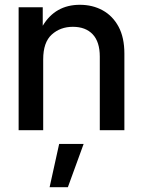

<svg xmlns="http://www.w3.org/2000/svg" viewBox="-20 -546 600 805"><path d="M161.1 -296.9V0H58.1V-515.6H159.2V-438Q211.9 -525.9 314.9 -525.9Q368.2 -525.9 410.4 -502.7Q452.6 -479.5 477.1 -434.1Q501.5 -388.7 501.5 -321.3V0H398.4V-308.6Q398.4 -370.6 368.7 -402.1Q338.9 -433.6 285.6 -433.6Q232.9 -433.6 197 -401.1Q161.1 -368.7 161.1 -296.9ZM188 238.8 228 57.6H330.6L264.6 238.8Z"/></svg>

Font: Inter Display Medium
Style: Regular
Weight: 500
Designer: Rasmus Andersson
Foundry: rsms
Version: Version 4.001;git-9221beed3